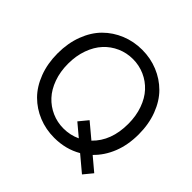

<svg xmlns="http://www.w3.org/2000/svg" viewBox="-196 -927 1172 1172"><g transform="rotate(45 390.0 -341.0)"><path d="M390.1 -60.1Q447.8 -60.1 498.5 -84L418.9 -150.9L466.8 -209L563 -128.4Q649.9 -212.4 649.9 -359.9Q649.9 -428.2 629.6 -485.1Q609.4 -542 574.2 -580.1Q539.1 -618.2 491.5 -639.2Q443.8 -660.2 390.1 -660.2Q336.4 -660.2 288.8 -639.2Q241.2 -618.2 206.1 -580.1Q170.9 -542 150.4 -485.1Q129.9 -428.2 129.9 -359.9Q129.9 -291.5 150.4 -234.6Q170.9 -177.7 206.1 -139.9Q241.2 -102.1 288.6 -81.1Q335.9 -60.1 390.1 -60.1ZM740.2 -359.9Q740.2 -268.6 711.2 -195.6Q682.1 -122.6 629.9 -72.3L715.8 0L668 58.1L567.9 -25.9Q488.8 20 390.1 20Q317.4 20 253.9 -5.9Q190.4 -31.7 142.8 -79.3Q95.2 -127 67.6 -199.5Q40 -272 40 -359.9Q40 -447.8 67.6 -520.3Q95.2 -592.8 142.8 -640.4Q190.4 -688 254.2 -714.1Q317.9 -740.2 390.1 -740.2Q462.4 -740.2 526.1 -714.1Q589.8 -688 637.5 -640.4Q685.1 -592.8 712.6 -520.3Q740.2 -447.8 740.2 -359.9Z"/></g></svg>

Font: Miedinger*
Style: Book
Weight: 400
Version: Version 001.000